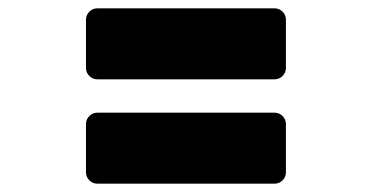

<svg xmlns="http://www.w3.org/2000/svg" viewBox="-20 -573 890 460"><path d="M665 -526V-410Q665 -399 657 -391Q649 -383 638 -383H213Q202 -383 194 -391Q186 -399 186 -410V-526Q186 -537 194 -545Q202 -553 213 -553H638Q649 -553 657 -545Q665 -537 665 -526ZM665 -276V-160Q665 -149 657 -141Q649 -133 638 -133H213Q202 -133 194 -141Q186 -149 186 -160V-276Q186 -287 194 -295Q202 -303 213 -303H638Q649 -303 657 -295Q665 -287 665 -276Z"/></svg>

Font: Rubik Mono One
Style: Regular
Weight: 400
Designer: Hubert and Fischer with Elvire Volk Leonovitch (Cyrillic Expansion: Cyreal)
Foundry: Hubert and Fischer with Elvire Volk Leonovitch
Version: Version 2.000